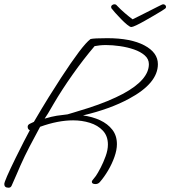

<svg xmlns="http://www.w3.org/2000/svg" viewBox="-22 -846 794 895"><path d="M739 -826Q744 -826 748 -822.5Q752 -819 752 -814Q752 -809 748 -806Q746 -804 731.5 -795Q717 -786 695.5 -773.5Q674 -761 652 -748.5Q630 -736 613 -728Q596 -720 590 -720Q584 -720 570.5 -731Q557 -742 542 -757.5Q527 -773 514.5 -787Q502 -801 497 -808Q496 -810 496 -814Q496 -819 501 -822.5Q506 -826 511 -826Q519 -826 523 -820Q540 -802 560.5 -784.5Q581 -767 596 -756Q611 -763 632.5 -774Q654 -785 676 -796Q698 -807 714.5 -815.5Q731 -824 734 -825Q736 -826 739 -826ZM18 29Q-2 29 -2 12Q-2 -2 51 -110Q95 -199 117 -239Q107 -243 107 -255Q107 -264 117 -269Q127 -274 136 -278Q174 -343 206 -394.5Q238 -446 263 -484Q312 -559 346 -604Q380 -649 400 -664Q415 -668 478 -668Q588 -668 651 -634.5Q714 -601 714 -547Q714 -458 580 -386Q492 -338 365 -308Q409 -302 444.5 -285.5Q480 -269 501.5 -241.5Q523 -214 523 -174Q523 -147 511.5 -114.5Q500 -82 482 -51.5Q464 -21 444 2Q436 12 423 12Q406 12 406 1Q406 -3 412 -9.5Q418 -16 425 -26Q434 -39 447 -64Q460 -89 470.5 -118Q481 -147 481 -172Q481 -212 457.5 -237Q434 -262 397 -273.5Q360 -285 319 -285Q248 -285 165 -255Q140 -209 116.5 -164Q93 -119 73 -74Q66 -58 56 -34.5Q46 -11 32 20Q28 29 18 29ZM186 -293Q220 -303 242.5 -306.5Q265 -310 293 -313Q298 -314 321.5 -321.5Q345 -329 388 -342Q438 -358 479 -375Q520 -392 552 -409Q672 -474 672 -547Q672 -571 652.5 -588Q633 -605 602.5 -615.5Q572 -626 537 -631Q502 -636 472 -636Q456 -636 443 -634.5Q430 -633 419 -631Q367 -570 316.5 -498.5Q266 -427 228 -362Q210 -331 202 -317.5Q194 -304 186 -293Z"/></svg>

Font: Oooh Baby
Style: Regular
Weight: 400
Designer: Robert E. Leuschke
Foundry: Robert E. Leuschke
Version: Version 1.011; ttfautohint (v1.8.3)